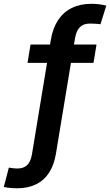

<svg xmlns="http://www.w3.org/2000/svg" viewBox="-107 -778 582 1016"><path d="M403.8 -542.5 387.7 -445.3H38.6L54.7 -542.5ZM-16.1 218.3Q-28.8 218.3 -41.3 217.5Q-53.7 216.8 -64.9 215.3Q-76.2 213.9 -86.9 211.4L-60.1 108.9Q-51.3 110.8 -37.8 112.3Q-24.4 113.8 -16.1 113.8Q17.6 113.8 36.4 95.9Q55.2 78.1 62 39.1L162.1 -567.9Q172.4 -629.4 200.4 -671.6Q228.5 -713.9 272.9 -735.8Q317.4 -757.8 376.5 -757.8Q398.4 -757.8 417.5 -755.4Q436.5 -752.9 455.6 -748.5L424.8 -649.9Q415 -651.4 400.1 -652.3Q385.3 -653.3 369.1 -653.3Q335 -653.3 315.9 -634.5Q296.9 -615.7 290 -575.7L189 35.2Q179.2 95.2 152.6 136Q126 176.8 83.3 197.5Q40.5 218.3 -16.1 218.3Z"/></svg>

Font: Inter 16pt SemiBold
Style: Italic
Weight: 600
Italic angle: -9.3988°
Version: Version 4.001;git-66647c0bb